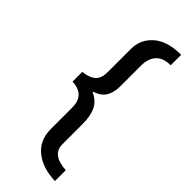

<svg xmlns="http://www.w3.org/2000/svg" viewBox="-231 -605 740 740"><g transform="rotate(45 139.5 -235.0)"><path d="M259 -522Q219 -522 199 -500.5Q179 -479 179 -440V-329Q179 -293 165.5 -271Q152 -249 119 -238V-236Q151 -222 165 -194.5Q179 -167 179 -123V-11Q179 45 259 50V109Q190 107 148 73Q106 39 106 -21V-138Q106 -171 89.5 -189.5Q73 -208 36 -210V-263Q72 -267 89 -282.5Q106 -298 106 -332V-459Q106 -510 145 -544.5Q184 -579 259 -579Z"/></g></svg>

Font: Mukta Malar
Style: Regular
Weight: 400
Designer: Aadarsh Rajan, Girish Dalvi, Yashodeep Gholap
Foundry: Ek Type
Version: Version 2.538;PS 1.000;hotconv 16.6.51;makeotf.lib2.5.65220;